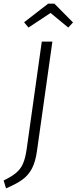

<svg xmlns="http://www.w3.org/2000/svg" viewBox="-56 -913 420 1052"><path d="M147 -89Q139 -28 119.5 9.5Q100 47 67 71Q34 95 -23 119L-36 76Q9 54 33.5 33Q58 12 70.5 -17.5Q83 -47 90 -95L173 -685H231ZM100 -762 76 -791 208 -893H242L344 -790L318 -762L221 -842Z"/></svg>

Font: Fira Sans Condensed Light
Style: Italic
Weight: 300
Width: 3
Italic angle: -8°
Designer: Carrois Corporate & Edenspiekermann AG
Foundry: Carrois Corporate GbR & Edenspiekermann AG
Version: Version 4.203